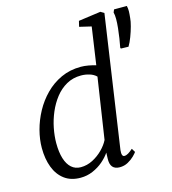

<svg xmlns="http://www.w3.org/2000/svg" viewBox="-120 -915 916 1023"><g transform="rotate(-15 338.0 -403.5)"><path d="M441 -78Q439 -60 442.2 -51Q445.5 -42 453.5 -42Q464 -42 475.2 -48.8Q486.5 -55.5 501 -68.5L513.5 -48Q508.5 -40.5 494.8 -26.8Q481 -13 460.2 -1.5Q439.5 10 414 10Q388 10 375 -5.2Q362 -20.5 363.5 -53L364.5 -84Q349 -61 323.8 -39.2Q298.5 -17.5 266.5 -3.8Q234.5 10 198.5 10Q145.5 10 110 -16.5Q74.5 -43 56.8 -89.5Q39 -136 39 -196.5Q39 -243 52.2 -293.5Q65.5 -344 91.2 -391.5Q117 -439 154.8 -477.2Q192.5 -515.5 241.8 -538.2Q291 -561 351 -561Q371 -561 393 -557Q415 -553 433.5 -547.5L463.5 -753.5L398 -769L405.5 -800L528 -817L547.5 -805.5ZM424 -487.5Q409.5 -502 386.8 -509Q364 -516 340.5 -516Q295.5 -516 260 -496Q224.5 -476 198.2 -442.5Q172 -409 154.5 -368Q137 -327 128.5 -283.8Q120 -240.5 120 -201.5Q120 -151.5 131 -116.2Q142 -81 163 -62.5Q184 -44 214 -44Q248.5 -44 280 -60.2Q311.5 -76.5 336 -101.2Q360.5 -126 373 -151.5ZM625 -598.5 583 -599.5 581 -605Q585.5 -627 589.5 -653.5Q593.5 -680 596.5 -708Q599.5 -736.5 599.5 -758.5Q599.5 -780.5 595.5 -795L602 -810.5H672.5Q676 -796 675.8 -781Q675.5 -766 673 -743Q672 -727 664.8 -700Q657.5 -673 647 -645.2Q636.5 -617.5 625 -598.5Z"/></g></svg>

Font: Merriweather 36pt Light
Style: Italic
Weight: 300
Italic angle: -7.8°
Version: Version 2.101